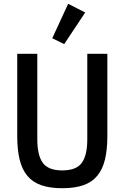

<svg xmlns="http://www.w3.org/2000/svg" viewBox="-20 -982 659 1014"><path d="M177 -698V-246Q177 -162 206 -122Q235 -82 309 -82Q383 -82 412 -122Q441 -162 441 -246V-698H547V-263Q547 -192 534.5 -140Q522 -88 494 -54Q466 -20 420.5 -4Q375 12 309 12Q243 12 197.5 -4Q152 -20 124 -54Q96 -88 83.5 -140Q71 -192 71 -263V-698ZM319 -749 256 -780 340 -962 430 -916Z"/></svg>

Font: IBM Plex Sans Cond Medm
Style: Regular
Weight: 500
Width: 3
Designer: Mike Abbink, Paul van der Laan, Pieter van Rosmalen
Foundry: Bold Monday
Version: Version 1.3